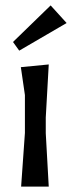

<svg xmlns="http://www.w3.org/2000/svg" viewBox="-20 -689 269 709"><path d="M58 0 72 -198V-338L57 -441L160 -451L149 -255V-197L160 0ZM51 -502 28 -534 167 -669 226 -604Z"/></svg>

Font: Galdeano
Style: Regular
Weight: 400
Designer: Dario Manuel Muhafara
Foundry: Dario Manuel Muhafara
Version: Version 1.001